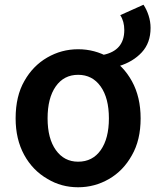

<svg xmlns="http://www.w3.org/2000/svg" viewBox="-20 -777 660 811"><path d="M505 -650Q505 -687 488 -713L586 -757Q599 -738 607.5 -712Q616 -686 616 -659Q616 -596 579 -556Q542 -516 483 -498L415 -545Q505 -563 505 -650ZM181 -21Q118 -57 82 -123Q46 -189 46 -277Q46 -371 83 -435Q119 -499 179.5 -534Q240 -569 310 -569Q380 -569 440.5 -534.5Q501 -500 537.5 -433.5Q574 -367 574 -277Q574 -185 537 -121Q501 -56 440.5 -21Q380 14 310 14Q239 14 181 -21ZM440 -277Q440 -363 405 -412Q370 -461 310 -461Q250 -461 215.5 -412Q181 -363 181 -277Q181 -192 216 -143Q251 -94 310 -94Q371 -94 405.5 -143Q440 -192 440 -277Z"/></svg>

Font: Merged Yaku Han JP SemiBold
Style: Regular
Weight: 600
Designer: Ryoko NISHIZUKA 西塚涼子 (kana, bopomofo & ideographs); Paul D. Hunt (Latin, Greek & Cyrillic); Sandoll Communications 산돌커뮤니
Foundry: Adobe
Version: Version 2.004